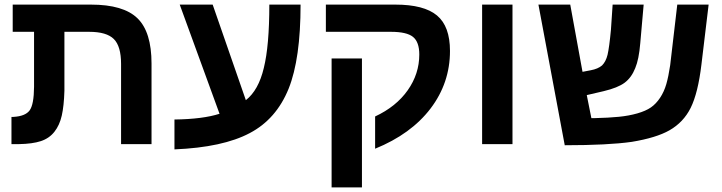

<svg xmlns="http://www.w3.org/2000/svg" viewBox="-20 -626 3136 834"><path d="M127.9 -249V-487.8H35.2V-606H375Q516.1 -606 577.1 -546.6Q638.2 -487.3 638.2 -350.1V0H505.9V-348.1Q505.9 -425.3 474.4 -456.5Q442.9 -487.8 367.2 -487.8H259.8V-231.9Q257.8 -165.5 248.3 -123.8Q238.8 -82 216.3 -53.5Q193.8 -24.9 157.2 -12.9Q120.6 -1 63 0H29.8V-118.2H38.1Q90.3 -121.1 108.9 -146.7Q127.4 -172.4 127.9 -249Z M737.8 22.9V-106.9Q860.8 -108.4 933.6 -131.8L760.7 -606H903.8L1047.9 -190.9Q1103 -233.9 1126 -331.1Q1149.9 -427.2 1149.9 -606H1285.6Q1285.6 -370.6 1233.9 -241.2Q1180.2 -108.4 1064.9 -47.9Q948.2 14.2 737.8 22.9Z M1420.4 -372.1H1552.2V188H1420.4ZM1395.5 -487.8V-606H1697.3Q1821.8 -606 1878.2 -558.8Q1934.6 -511.7 1934.6 -404.8Q1934.6 -265.6 1850.1 -154.5Q1765.6 -43.5 1609.4 20V-120.1Q1700.7 -162.6 1751 -233.9Q1801.3 -305.2 1801.3 -389.2Q1801.3 -443.8 1773.9 -465.8Q1746.6 -487.8 1678.2 -487.8Z M2074.2 0V-606H2206.1V0Z M2633.8 -497.1 2641.1 -606H2775.9L2761.2 -439Q2755.4 -368.2 2739.3 -330.1Q2723.1 -289.1 2693.4 -266.8Q2663.6 -244.6 2602.1 -230L2528.8 -212.9L2548.8 -112.8H2561Q2625 -114.3 2668.5 -118.7Q2711.9 -123 2748.5 -133.5Q2785.2 -144 2807.4 -159.4Q2829.6 -174.8 2847.2 -201.2Q2864.7 -227.5 2874.3 -260.7Q2883.8 -293.9 2891.1 -342.8L2921.9 -606H3058.1L3026.9 -346.2Q3012.2 -222.2 2980 -157.2Q2948.7 -94.7 2888.2 -60.1Q2830.6 -27.3 2724.1 -9.8Q2621.1 4.9 2433.1 4.9L2318.8 -606H2457L2510.3 -314L2545.9 -320.8Q2577.6 -326.7 2595.2 -341.8Q2611.8 -358.4 2619.1 -388.2Q2626.5 -419.9 2633.8 -497.1Z"/></svg>

Font: Libra Sans Modern
Style: Bold
Weight: 700
Foundry: Stefan Peev, Context Ltd
Version: Version 1.000